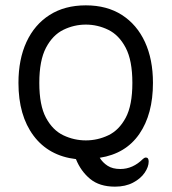

<svg xmlns="http://www.w3.org/2000/svg" viewBox="-20 -587 642 718"><path d="M264 8Q162 -4 105.5 -79.5Q49 -155 49 -277Q49 -365 79 -430Q109 -495 165.5 -531Q222 -567 301 -567Q380 -567 436 -531Q492 -495 522 -430Q552 -365 552 -277Q552 -160 501 -86Q450 -12 353 3Q364 21 382.5 33Q401 45 430 45Q477 45 515 7Q521 2 525 2Q536 2 536 17Q536 37 521 59Q506 81 477.5 96Q449 111 410 111Q352 111 317 82Q282 53 264 8ZM301 -62Q345 -62 385 -81Q425 -100 450 -146.5Q475 -193 475 -277Q475 -361 450 -408.5Q425 -456 385 -475.5Q345 -495 301 -495Q257 -495 217 -475.5Q177 -456 152 -408.5Q127 -361 127 -277Q127 -193 152 -146.5Q177 -100 217 -81Q257 -62 301 -62Z"/></svg>

Font: Zain
Style: Regular
Weight: 400
Designer: Zain,Boutros
Foundry: Mobile Telecommunications Company (Zain), 2024
Version: Version 1.51; ttfautohint (v1.8.4)